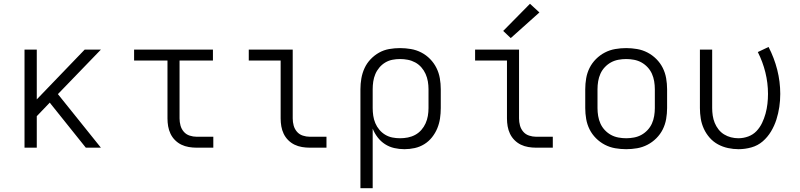

<svg xmlns="http://www.w3.org/2000/svg" viewBox="-20 -783 4240 1018"><path d="M110 0V-520H175V-256L429 -520H515L287 -284L515 0H435L250 -231L244 -239L175 -167V0Z M1022 0Q1002 0 981 -3.5Q960 -7 941.5 -16Q923 -25 908 -40Q893 -55 884 -74Q875 -93 871.5 -113.5Q868 -134 868 -155V-462H691V-520H1109V-462H932V-155Q932 -136 937 -117.5Q942 -99 954.5 -84.5Q967 -70 985.5 -64Q1004 -58 1022 -58H1111V0Z M1622 0Q1602 0 1581 -3.5Q1560 -7 1541.5 -16Q1523 -25 1508 -40Q1493 -55 1484 -74Q1475 -93 1471.5 -113.5Q1468 -134 1468 -155V-462H1299V-520H1532V-155Q1532 -136 1537 -117.5Q1542 -99 1554.5 -84.5Q1567 -70 1585.5 -64Q1604 -58 1622 -58H1711V0Z M1891 215V-310Q1891 -339 1896 -367.5Q1901 -396 1913 -422Q1925 -448 1945 -469Q1965 -490 1990 -504Q2015 -518 2043.5 -523Q2072 -528 2101 -528Q2130 -528 2159 -523Q2188 -518 2214 -504.5Q2240 -491 2260.5 -470Q2281 -449 2294 -423Q2307 -397 2312 -368Q2317 -339 2317 -310V-210Q2317 -182 2313 -155Q2309 -128 2298.5 -102.5Q2288 -77 2270.5 -55Q2253 -33 2229.5 -18.5Q2206 -4 2179 2Q2152 8 2124 8Q2097 8 2070.5 2Q2044 -4 2021.5 -18.5Q1999 -33 1982.5 -54.5Q1966 -76 1956 -101V215ZM2101 -50Q2122 -50 2142.5 -54Q2163 -58 2181.5 -68Q2200 -78 2214 -94Q2228 -110 2236.5 -129Q2245 -148 2248.5 -168.5Q2252 -189 2252 -210V-310Q2252 -331 2248.5 -351.5Q2245 -372 2236.5 -391Q2228 -410 2214 -426Q2200 -442 2181.5 -452Q2163 -462 2142.5 -466Q2122 -470 2101 -470Q2080 -470 2060 -466Q2040 -462 2022.5 -451.5Q2005 -441 1991.5 -425Q1978 -409 1970 -390Q1962 -371 1959 -350.5Q1956 -330 1956 -310V-210Q1956 -190 1959 -169.5Q1962 -149 1970 -130Q1978 -111 1991.5 -95Q2005 -79 2022.5 -68.5Q2040 -58 2060 -54Q2080 -50 2101 -50Z M2822 0Q2802 0 2781 -3.5Q2760 -7 2741.5 -16Q2723 -25 2708 -40Q2693 -55 2684 -74Q2675 -93 2671.5 -113.5Q2668 -134 2668 -155V-462H2499V-520H2732V-155Q2732 -136 2737 -117.5Q2742 -99 2754.5 -84.5Q2767 -70 2785.5 -64Q2804 -58 2822 -58H2911V0ZM2688 -581 2648 -619 2790 -763 2840 -717Z M3300 8Q3271 8 3242 3Q3213 -2 3187 -15.5Q3161 -29 3140 -50Q3119 -71 3106 -97Q3093 -123 3088 -152Q3083 -181 3083 -210V-310Q3083 -339 3088 -368Q3093 -397 3106 -423Q3119 -449 3140 -470Q3161 -491 3187 -504.5Q3213 -518 3242 -523Q3271 -528 3300 -528Q3329 -528 3358 -523Q3387 -518 3413 -504.5Q3439 -491 3460 -470Q3481 -449 3494 -423Q3507 -397 3512 -368Q3517 -339 3517 -310V-210Q3517 -181 3512 -152Q3507 -123 3494 -97Q3481 -71 3460 -50Q3439 -29 3413 -15.5Q3387 -2 3358 3Q3329 8 3300 8ZM3300 -50Q3321 -50 3342 -54Q3363 -58 3381 -68Q3399 -78 3413.5 -93.5Q3428 -109 3436.5 -128Q3445 -147 3448.5 -168Q3452 -189 3452 -210V-310Q3452 -331 3448.5 -352Q3445 -373 3436.5 -392Q3428 -411 3413.5 -426.5Q3399 -442 3381 -452Q3363 -462 3342 -466Q3321 -470 3300 -470Q3279 -470 3258 -466Q3237 -462 3219 -452Q3201 -442 3186.5 -426.5Q3172 -411 3163.5 -392Q3155 -373 3151.5 -352Q3148 -331 3148 -310V-210Q3148 -189 3151.5 -168Q3155 -147 3163.5 -128Q3172 -109 3186.5 -93.5Q3201 -78 3219 -68Q3237 -58 3258 -54Q3279 -50 3300 -50Z M3896 8Q3868 8 3840 2Q3812 -4 3787 -17.5Q3762 -31 3743 -52.5Q3724 -74 3712 -100Q3700 -126 3695.5 -154Q3691 -182 3691 -210V-520H3756V-210Q3756 -190 3759 -170Q3762 -150 3769.5 -131.5Q3777 -113 3789.5 -97Q3802 -81 3819 -70.5Q3836 -60 3855.5 -55Q3875 -50 3895 -50Q3922 -50 3947.5 -59.5Q3973 -69 3991 -88Q4009 -107 4020.5 -131Q4032 -155 4039 -180.5Q4046 -206 4049 -232.5Q4052 -259 4052 -285Q4052 -343 4038 -399.5Q4024 -456 3998 -507L4055 -534Q4085 -476 4101 -413Q4117 -350 4117 -285Q4117 -250 4112 -216Q4107 -182 4096.5 -149Q4086 -116 4068 -86Q4050 -56 4024 -33.5Q3998 -11 3964 -1.5Q3930 8 3896 8Z"/></svg>

Font: Iosevka SS04 Light Extended
Style: Regular
Weight: 300
Width: 7
Monospace: yes
Designer: Belleve Invis
Foundry: Belleve Invis
Version: Version 19.0.0; ttfautohint (v1.8.4)